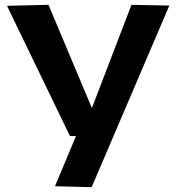

<svg xmlns="http://www.w3.org/2000/svg" viewBox="-20 -564 730 796"><path d="M208 208 295 0H270L9 -540L181 -544L361 -116L525 -544L682 -541L360 212Z"/></svg>

Font: Georama Extended SemiBold
Style: Regular
Weight: 600
Width: 7
Designer: Jean-Baptiste Levee
Foundry: Production Type
Version: Version 1.000